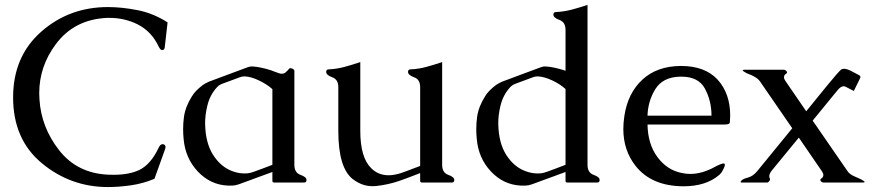

<svg xmlns="http://www.w3.org/2000/svg" viewBox="-20 -734 3522 772"><path d="M414.1 18.1Q264.2 18.1 148.4 -77.6Q32.7 -173.3 32.7 -342.3Q32.7 -506.8 145.3 -606.2Q257.8 -705.6 414.1 -705.6Q470.2 -705.6 533.4 -693.1Q596.7 -680.7 653.8 -644L642.1 -541.5Q640.1 -532.7 632.3 -532.7H630.9Q625 -533.2 618.2 -546.4Q589.8 -607.4 533.2 -636.2Q480.5 -662.1 420.9 -662.1H410.6Q278.8 -656.2 204.6 -556.6Q137.7 -467.3 137.7 -358.9Q137.7 -346.7 138.7 -334.5Q145.5 -222.2 217.8 -129.9Q290 -37.6 414.1 -31.7Q425.8 -31.2 436.5 -31.2Q499 -31.2 539.6 -50.3Q586.4 -72.8 618.2 -140.6Q624.5 -154.3 633.8 -154.3Q635.7 -154.3 637.7 -153.8Q645.5 -150.9 645.5 -142.6Q645.5 -138.7 643.6 -133.8L601.1 -15.1Q554.2 4.4 505.9 11.2Q457.5 18.1 414.1 18.1Z M1075.2 -42.5 940.9 6.8Q925.3 12.2 915 12.2H895Q825.7 8.8 775.4 -44.4Q725.1 -97.7 718.3 -175.3Q716.3 -195.8 716.3 -214.8Q716.3 -240.2 719.7 -264.2Q725.6 -305.7 752 -347.2Q764.6 -368.7 795.4 -392.1Q806.2 -399.4 819.3 -405.3Q858.4 -419.9 897.7 -434.6Q937 -449.2 976.6 -463.9Q984.9 -466.8 992.2 -466.8H994.6Q1025.9 -465.3 1070.3 -451.2Q1074.2 -449.7 1075.2 -449.2Q1085.9 -444.8 1101.6 -439.5Q1107.9 -437.5 1113.3 -437.5Q1121.1 -437.5 1127 -441.9Q1137.2 -450.7 1141.6 -456.5Q1144 -460 1147.9 -460Q1150.4 -460 1152.8 -459Q1163.6 -455.1 1163.6 -449.2V-71.3Q1163.6 -39.6 1188 -31Q1212.4 -22.5 1212.4 -10.3Q1212.4 0 1202.1 0H1083.5Q1075.2 0 1075.2 -6.3ZM1075.2 -375.5Q1055.2 -394 1022.5 -409.9Q989.7 -425.8 964.4 -426.8H962.4Q952.6 -426.8 942.9 -422.9Q925.3 -416.5 908 -409.9Q890.6 -403.3 873 -397Q860.8 -392.1 853.5 -384.3Q823.2 -352.1 813 -306.2Q804.7 -271.5 804.7 -237.3Q804.7 -226.6 805.7 -215.3Q811 -145 843.8 -101.1Q876.5 -55.7 925.8 -42Q944.3 -36.6 963.4 -36.6Q969.2 -36.6 975.6 -37.1Q986.3 -38.1 1001 -43.5Q1012.2 -47.4 1036.1 -56.4Q1060.1 -65.4 1075.2 -71.3Z M1757.8 -71.3Q1757.8 -39.6 1782.2 -31Q1806.6 -22.5 1806.6 -10.3Q1806.6 0 1796.4 0H1677.7Q1669.4 0 1669.4 -6.3V-38.1Q1642.6 -27.8 1621.8 -19.8Q1601.1 -11.7 1583.5 -5.9Q1538.1 9.3 1490.2 14.2Q1483.4 14.6 1477.1 14.6Q1436.5 14.6 1399.9 -12.7Q1340.3 -57.6 1340.3 -207.5V-383.8Q1340.3 -414.6 1315.9 -423.3Q1291.5 -432.1 1291.5 -444.8Q1291.5 -455.1 1301.8 -455.1Q1334 -456.5 1365.5 -465.1Q1397 -473.6 1428.7 -484.4V-207.5Q1428.7 -100.1 1473.1 -57.1Q1501.5 -29.3 1542.5 -29.3Q1565.9 -29.3 1593.8 -38.6Q1604 -42 1620.6 -48.3Q1637.2 -54.7 1648.9 -59.1Q1651.4 -60.1 1657 -62Q1662.6 -64 1669.4 -66.9V-383.8Q1669.4 -414.6 1645 -423.3Q1620.6 -432.1 1620.6 -444.8Q1620.6 -455.1 1630.9 -455.1Q1663.1 -456.5 1694.6 -465.1Q1726.1 -473.6 1757.8 -484.4Z M2253.9 -42.5 2119.6 6.8Q2104 12.2 2093.8 12.2H2073.7Q2004.4 8.8 1954.1 -44.4Q1903.8 -97.7 1897 -175.3Q1895 -195.8 1895 -214.8Q1895 -240.2 1898.4 -264.2Q1904.3 -305.7 1930.7 -347.2Q1943.4 -368.7 1974.1 -392.1Q1984.9 -399.4 1998 -405.3Q2037.1 -419.9 2076.4 -434.6Q2115.7 -449.2 2155.3 -463.9Q2163.6 -466.8 2170.9 -466.8H2173.3Q2204.6 -465.3 2249 -451.2Q2252.9 -449.7 2253.9 -449.2V-613.8Q2253.9 -645 2229.5 -653.8Q2205.1 -662.6 2205.1 -675.3Q2205.1 -685.5 2215.3 -685.5Q2247.6 -687 2279.1 -695.3Q2310.5 -703.6 2342.3 -714.4V-71.3Q2342.3 -39.6 2366.7 -31Q2391.1 -22.5 2391.1 -10.3Q2391.1 0 2380.9 0H2262.2Q2253.9 0 2253.9 -6.3ZM2253.9 -376Q2231.9 -396 2200 -410.9Q2168 -425.8 2143.1 -426.8H2141.1Q2131.3 -426.8 2121.6 -422.9Q2104 -416.5 2086.7 -409.9Q2069.3 -403.3 2051.8 -397Q2039.6 -392.1 2032.2 -384.3Q2002 -352.1 1991.7 -306.2Q1983.4 -271.5 1983.4 -237.3Q1983.4 -226.6 1984.4 -215.3Q1989.7 -145 2022.5 -101.1Q2055.2 -55.7 2104.5 -42Q2123 -36.6 2142.1 -36.6Q2147.9 -36.6 2154.3 -37.1Q2165 -38.1 2179.7 -43.5Q2190.9 -47.4 2214.8 -56.4Q2238.8 -65.4 2253.9 -71.3Z M2490.7 -269Q2504.4 -359.4 2562.7 -413.6Q2621.1 -467.8 2716.3 -468.8H2718.3Q2814.5 -468.8 2865.2 -414.1Q2916 -358.4 2916 -269Q2915.5 -249.5 2914.6 -241.5Q2913.6 -233.4 2894.5 -233.4H2583.5Q2585 -154.3 2623.5 -102.3Q2662.1 -50.3 2720.7 -38.6Q2737.8 -34.7 2755.4 -34.7Q2801.8 -34.7 2851.6 -61.5Q2879.4 -76.7 2889.2 -76.7Q2891.6 -76.7 2893.1 -75.7Q2894.5 -74.2 2894.5 -71.3Q2894.5 -64.9 2888.2 -53.2Q2882.3 -41.5 2878.7 -37.6Q2875 -33.7 2872.1 -30.8Q2818.8 15.1 2727.5 15.1Q2599.6 14.2 2535.6 -66.9Q2486.3 -129.4 2486.3 -215.3Q2486.3 -241.2 2490.7 -269ZM2583.5 -269H2840.8Q2840.8 -328.6 2814 -378.4Q2788.1 -425.8 2719.2 -425.8H2713.9Q2645 -423.8 2615.2 -376Q2585.4 -328.1 2583.5 -269Z M3025.9 -47.4 3165.5 -218.3 3036.1 -406.2Q3028.3 -418 3009.8 -427.7Q3000.5 -432.6 2991.7 -435.8Q2982.9 -439 2977.5 -442.4Q2966.3 -448.7 2966.3 -451.2Q2966.3 -453.6 2973.6 -453.6H3130.9Q3138.2 -453.6 3143.1 -446.8Q3144.5 -444.8 3144.5 -442.4Q3144.5 -439.5 3140.1 -437Q3132.8 -432.6 3132.3 -423.8Q3132.3 -416.5 3138.2 -408.2L3221.7 -286.6L3304.7 -388.7Q3349.1 -442.9 3361.3 -453.6Q3365.7 -457.5 3373.5 -457.5Q3385.3 -457.5 3403.8 -447.8L3435.1 -431.2Q3439.5 -428.7 3439.5 -424.3Q3439.5 -421.9 3438 -418.9L3413.1 -368.2Q3395 -377.9 3379.9 -385.3Q3376 -387.2 3372.1 -387.2Q3360.4 -387.2 3346.7 -370.1L3247.6 -249L3386.7 -47.4Q3395.5 -33.2 3415.5 -24.9Q3422.9 -21.5 3430.4 -18.3Q3438 -15.1 3445.3 -11.2Q3456.5 -4.9 3456.5 -2.4Q3456.5 0 3449.2 0H3292Q3284.7 0 3279.8 -6.3Q3278.3 -8.8 3278.3 -10.7Q3278.3 -13.7 3282.7 -16.6Q3289.6 -20.5 3290.5 -29.3V-30.3Q3290.5 -37.1 3284.7 -45.4L3191.9 -180.7L3082.5 -47.4Q3073.2 -34.7 3073.2 -26.9V-25.4Q3073.2 -19 3075.7 -15.6Q3076.2 -14.2 3076.2 -12.7Q3076.2 -9.8 3073.7 -6.8Q3069.3 0 3064.5 0H2962.9Q2958 0 2958 -2.4Q2958 -4.4 2960 -6.8Q2966.3 -14.6 2987.3 -20Q3008.3 -25.4 3025.9 -47.4Z"/></svg>

Font: Caudex
Style: Regular
Weight: 400
Version: Version 1.01